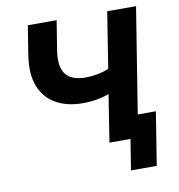

<svg xmlns="http://www.w3.org/2000/svg" viewBox="-93 -790 970 1043"><g transform="rotate(-10 392.0 -268.0)"><path d="M545 169 572 0H456L497 -261Q471 -250 432 -243Q393 -236 353 -236Q264 -236 202.5 -271.5Q141 -307 115 -375Q89 -443 104 -541L130 -705H289L263 -544Q249 -453 281.5 -412Q314 -371 390 -371Q420 -371 455 -377Q490 -383 519 -396L568 -705H727L634 -124H734L687 169Z"/></g></svg>

Font: Nunito Sans 10pt ExtraBold
Style: Italic
Weight: 800
Italic angle: -9°
Designer: Vernon Adams
Foundry: Vernon Adams
Version: Version 3.101;gftools[0.9.27]